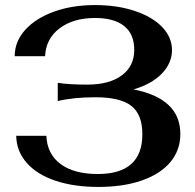

<svg xmlns="http://www.w3.org/2000/svg" viewBox="-20 -729 770 758"><path d="M44 -193H163Q166 -121 219 -81.5Q272 -42 366 -42Q542 -42 542 -199Q542 -277 498.5 -311Q455 -345 357 -345Q269 -345 208 -330V-402Q251 -395 325 -395Q412 -395 461 -431.5Q510 -468 510 -532Q510 -594 470.5 -626Q431 -658 355 -658Q269 -658 215 -617Q161 -576 158 -507H38Q38 -565 79.5 -611Q121 -657 193 -683Q265 -709 355 -709Q442 -709 511.5 -686Q581 -663 620 -622.5Q659 -582 659 -531Q659 -480 619 -438.5Q579 -397 507 -376Q692 -340 692 -200Q692 -136 652.5 -89Q613 -42 540 -16.5Q467 9 368 9Q272 9 199 -15.5Q126 -40 85.5 -86Q45 -132 44 -193Z"/></svg>

Font: Fahkwang SemiBold
Style: Regular
Weight: 600
Designer: Suppakit Chalermlarp | Katatrad Co.,Ltd.
Foundry: Cadson Demak Co.,Ltd.
Version: Version 1.000; ttfautohint (v1.6)